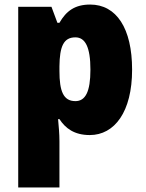

<svg xmlns="http://www.w3.org/2000/svg" viewBox="-20 -583 639 843"><path d="M376 -563C309 -563 271 -535 241 -483H232L206 -553H60V240H241V37C241 4 238 -26 235 -60H241C267 -20 306 10 374 10C483 10 560 -92 560 -277C560 -459 491 -563 376 -563ZM311 -419C354 -419 377 -377 377 -277C377 -180 355 -139 311 -139C258 -139 241 -183 241 -271V-292C242 -379 259 -419 311 -419Z"/></svg>

Font: Noto Sans Thai Looped SemiCondensed Black
Style: Regular
Weight: 900
Width: 4
Designer: Sasikarn Vongin, Ben Mitchell
Foundry: The Fontpad Ltd
Version: Version 1.001